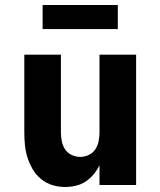

<svg xmlns="http://www.w3.org/2000/svg" viewBox="-20 -738 640 766"><path d="M240 8Q214 8 189 0.5Q164 -7 144 -23.5Q124 -40 111 -62Q98 -84 90 -108.5Q82 -133 79.5 -158.5Q77 -184 77 -210V-520H223V-210Q223 -192 226.5 -174.5Q230 -157 239.5 -142.5Q249 -128 265.5 -120Q282 -112 300 -112Q318 -112 334.5 -120Q351 -128 360.5 -142.5Q370 -157 373.5 -174.5Q377 -192 377 -210V-520H523V0H377V-79Q368 -60 354 -43Q340 -26 322 -14Q304 -2 282.5 3Q261 8 240 8ZM450 -622H150V-718H450Z"/></svg>

Font: Iosevka Custom Heavy Extended
Style: Regular
Weight: 900
Width: 7
Monospace: yes
Designer: Belleve Invis
Foundry: Belleve Invis
Version: Version 11.2.4; ttfautohint (v1.8.4)